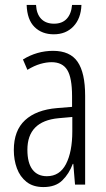

<svg xmlns="http://www.w3.org/2000/svg" viewBox="-20 -748 431 778"><path d="M195 -542Q264 -542 294.5 -497.5Q325 -453 325 -360V0H284L277 -84H275Q260 -44 232.5 -17Q205 10 156 10Q114 10 87.5 -11Q61 -32 48.5 -66Q36 -100 36 -140Q36 -219 81.5 -261Q127 -303 211 -310L272 -315V-358Q272 -433 252.5 -464.5Q233 -496 189 -496Q168 -496 143.5 -489Q119 -482 91 -465L73 -507Q130 -542 195 -542ZM217 -269Q91 -257 91 -141Q91 -88 111.5 -61Q132 -34 170 -34Q222 -34 247.5 -83.5Q273 -133 273 -216V-274ZM310 -728Q308 -673 277.5 -641Q247 -609 198 -609Q150 -609 120 -638.5Q90 -668 88 -728H126Q128 -691 147 -671.5Q166 -652 199 -652Q232 -652 250.5 -672Q269 -692 272 -728Z"/></svg>

Font: Noto Sans Hebrew ExtraCondensed Light
Style: Regular
Weight: 300
Width: 2
Designer: Monotype Design Team
Foundry: Monotype Imaging Inc.
Version: Version 2.004; ttfautohint (v1.8.4.7-5d5b)